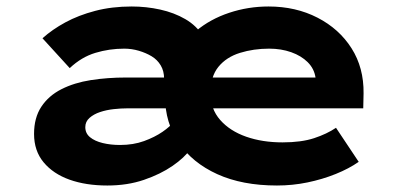

<svg xmlns="http://www.w3.org/2000/svg" viewBox="-20 -562 1239 592"><path d="M311 10Q245 10 194.5 -8Q144 -26 114.5 -61.5Q85 -97 85 -149Q85 -199 107.5 -233Q130 -267 169.5 -287Q209 -307 260 -315Q311 -323 369 -323H962L953 -301V-322Q949 -350 929 -370Q909 -390 878 -401Q847 -412 810 -412Q762 -412 720 -399Q678 -386 653.5 -356Q629 -326 629 -275Q629 -226 659 -192Q689 -158 739 -140.5Q789 -123 851 -123Q909 -123 948.5 -136Q988 -149 1016 -168L1086 -63Q1056 -42 1015 -25.5Q974 -9 928 0.5Q882 10 834 10Q727 10 650 -25Q573 -60 531 -122Q489 -184 489 -263Q489 -327 515 -378.5Q541 -430 584.5 -466.5Q628 -503 686.5 -522.5Q745 -542 808 -542Q892 -542 959 -507.5Q1026 -473 1064 -413Q1102 -353 1101 -274L1100 -228H374Q353 -228 330.5 -225.5Q308 -223 288.5 -216.5Q269 -210 256 -198.5Q243 -187 243 -170Q243 -151 257.5 -139Q272 -127 296.5 -121Q321 -115 350 -115Q391 -115 424 -127Q457 -139 481 -155.5Q505 -172 516 -187L567 -102Q549 -76 512 -50.5Q475 -25 424 -7.5Q373 10 311 10ZM486 -248V-319Q486 -343 475.5 -360.5Q465 -378 447.5 -388.5Q430 -399 408 -405.5Q386 -412 363 -412Q317 -412 274 -399Q231 -386 195 -352L111 -444Q141 -471 181.5 -493Q222 -515 273.5 -528.5Q325 -542 386 -542Q431 -542 474 -532.5Q517 -523 551.5 -503Q586 -483 606.5 -450Q627 -417 627 -367V-251Z"/></svg>

Font: Lexend Mega
Style: Bold
Weight: 700
Version: Version 1.007